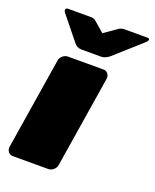

<svg xmlns="http://www.w3.org/2000/svg" viewBox="-133 -777 690 854"><g transform="rotate(20 212.5 -350.0)"><path d="M204.2 -550H158.3Q136.7 -550 123.3 -566.7L32.5 -679.2Q28.3 -684.2 28.3 -690.8V-692.5Q30 -700 40 -700H148.3Q162.5 -700 171.7 -691.7L220 -650L280 -691.7Q291.7 -700 306.7 -700H415Q425 -700 425 -693.3V-692.5Q423.3 -686.7 415.8 -679.2L290 -566.7Q270 -550 250 -550ZM5 -33.3 74.2 -466.7Q75.8 -480 87.1 -490Q98.3 -500 112.5 -500H279.2Q291.7 -500 299.6 -491.7Q307.5 -483.3 307.5 -471.7V-466.7L238.3 -33.3Q236.7 -20 225.4 -10Q214.2 0 200 0H33.3Q20.8 0 12.9 -8.3Q5 -16.7 5 -28.3Z"/></g></svg>

Font: BoonTook Mon
Style: Italic
Weight: 400
Italic angle: -9°
Designer: Sungsit Sawaiwan
Foundry: FontUni
Version: Version 3.0